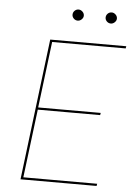

<svg xmlns="http://www.w3.org/2000/svg" viewBox="-58 -904 668 948"><g transform="rotate(5 276.0 -430.0)"><path d="M543 -700 541 -689H176.5L136 -361H446L444 -350H135L93 -11H459L457 0H80L166 -700ZM321 -832Q321 -821.5 312.2 -813.2Q303.5 -805 293 -805Q281.5 -805 273.2 -813.2Q265 -821.5 265 -832Q265 -843.5 273.2 -851.8Q281.5 -860 293 -860Q303.5 -860 312.2 -851.8Q321 -843.5 321 -832ZM485 -832Q485 -821.5 476.2 -813.2Q467.5 -805 457 -805Q445.5 -805 437.2 -813.2Q429 -821.5 429 -832Q429 -843.5 437.2 -851.8Q445.5 -860 457 -860Q467.5 -860 476.2 -851.8Q485 -843.5 485 -832Z"/></g></svg>

Font: Lato Hairline
Style: Italic
Weight: 250
Italic angle: -7°
Designer: Lukasz Dziedzic
Foundry: Lukasz Dziedzic
Version: Version 1.104; Western+Polish opensource